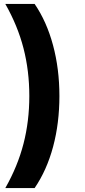

<svg xmlns="http://www.w3.org/2000/svg" viewBox="-20 -835 432 976"><path d="M7 121Q70 10 99.5 -104.5Q129 -219 129 -347Q129 -475 99.5 -589.5Q70 -704 7 -815H156Q217 -726 249.5 -605.5Q282 -485 282 -347Q282 -209 250 -89.5Q218 30 156 121Z"/></svg>

Font: Montserrat GRBold
Style: Regular
Weight: 700
Designer: Julieta Ulanovsky
Foundry: Julieta Ulanovsky
Version: Version 1.00 May 29, 2023, initial release